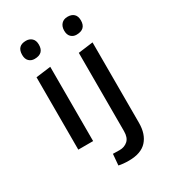

<svg xmlns="http://www.w3.org/2000/svg" viewBox="-231 -876 1078 1211"><g transform="rotate(-30 308.0 -270.0)"><path d="M453 -633Q430 -633 414 -648.5Q398 -664 398 -694Q398 -724 414.5 -742Q431 -760 460 -760Q489 -760 505.5 -744.5Q522 -729 522 -698Q522 -633 453 -633ZM157 -760Q182 -760 199 -744.5Q216 -729 216 -698Q216 -633 148 -633Q124 -633 108 -648.5Q92 -664 92 -694Q92 -760 157 -760ZM408 43V-527L516 -541V45Q516 127 473.5 173.5Q431 220 342 220Q300 220 269 213L276 132Q289 133 324.5 133Q360 133 384 111.5Q408 90 408 43ZM100 0V-527L208 -541V0Z"/></g></svg>

Font: Convergence
Style: Regular
Weight: 400
Designer: Nicolas Silva and John Vargas
Foundry: Nicolas Silva and Jonh Vargas
Version: Version 1.002